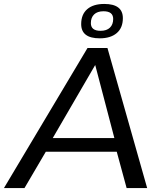

<svg xmlns="http://www.w3.org/2000/svg" viewBox="-52 -952 820 972"><path d="M-32 0 391 -709H492L693 0H589L539 -184H180L72 0ZM215 -253H527L430 -623ZM453 -758Q359 -758 359 -830Q359 -879 389.5 -905.5Q420 -932 476 -932Q570 -932 570 -860Q570 -811 539 -784.5Q508 -758 453 -758ZM457 -796Q488 -796 504.5 -812Q521 -828 521 -856Q521 -895 472 -895Q441 -895 424.5 -879Q408 -863 408 -835Q408 -796 457 -796Z"/></svg>

Font: Georama Extended
Style: Italic
Weight: 400
Width: 7
Italic angle: -9°
Designer: Jean-Baptiste Levee
Foundry: Production Type
Version: Version 1.000